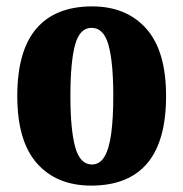

<svg xmlns="http://www.w3.org/2000/svg" viewBox="-20 -570 573 600"><path d="M265 10Q157 10 95.5 -59.5Q34 -129 34 -270Q34 -411 93.5 -480.5Q153 -550 268 -550Q375 -550 437 -480.5Q499 -411 499 -270Q499 -129 440 -59.5Q381 10 265 10ZM267 -56Q292 -56 306.5 -80.5Q321 -105 327.5 -152.5Q334 -200 334 -270Q334 -376 319 -429.5Q304 -483 266 -483Q229 -483 214.5 -429.5Q200 -376 200 -270Q200 -165 215 -110.5Q230 -56 267 -56Z"/></svg>

Font: Noto Serif Khmer ExtraCondensed Black
Style: Regular
Weight: 900
Width: 2
Designer: Danh Hong and the Monotype Design Team
Foundry: Monotype Imaging Inc.
Version: Version 2.004